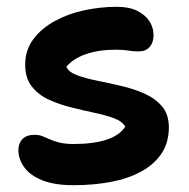

<svg xmlns="http://www.w3.org/2000/svg" viewBox="-20 -534 556 564"><path d="M196 10Q140 10 104 -4.5Q68 -19 51 -43Q34 -67 34 -93Q34 -113 46 -125.5Q58 -138 82 -138Q94 -138 104.5 -134Q115 -130 127 -124.5Q139 -119 155.5 -115Q172 -111 196 -111Q254 -111 292.5 -123.5Q331 -136 348 -162Q339 -178 314 -187Q289 -196 256 -203Q223 -210 187.5 -219Q152 -228 122 -242Q92 -256 73 -280.5Q54 -305 54 -344Q54 -387 78 -419Q102 -451 141.5 -472.5Q181 -494 228.5 -504Q276 -514 323 -514Q360 -514 383.5 -502Q407 -490 419 -471.5Q431 -453 431 -431Q431 -409 419.5 -396Q408 -383 388 -383Q377 -383 368 -384Q359 -385 348.5 -386.5Q338 -388 321 -388Q270 -388 232.5 -375Q195 -362 175 -338Q182 -322 206.5 -313Q231 -304 265.5 -297Q300 -290 336.5 -281.5Q373 -273 404.5 -259Q436 -245 456 -221.5Q476 -198 476 -160Q476 -115 454.5 -83Q433 -51 394.5 -30Q356 -9 305 0.5Q254 10 196 10Z"/></svg>

Font: Shantell Sans Light SemiBold
Style: Regular
Weight: 600
Version: Version 1.008;[ac192a2d6]